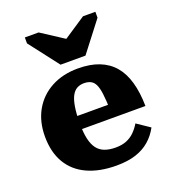

<svg xmlns="http://www.w3.org/2000/svg" viewBox="-147 -916 923 1036"><g transform="rotate(-20 315.0 -397.5)"><path d="M246 -603H389L520 -773V-807H449L277 -693L368 -694L194 -807H115V-773ZM235 -268Q235 -217 243 -181Q251 -145 267.5 -123Q284 -101 310.5 -91Q337 -81 373 -81Q410 -81 436.5 -92Q463 -103 482.5 -122.5Q502 -142 517 -167L591 -117Q569 -76 535.5 -47Q502 -18 455.5 -3Q409 12 345 12Q248 12 178 -20Q108 -52 71 -114.5Q34 -177 34 -267Q34 -353 70.5 -417Q107 -481 173 -516.5Q239 -552 326 -552Q396 -552 447 -532Q498 -512 531.5 -473Q565 -434 582 -374.5Q599 -315 600 -237H187V-312H433L414 -282Q412 -339 407.5 -375Q403 -411 393.5 -430.5Q384 -450 368 -458Q352 -466 330 -466Q307 -466 289.5 -456.5Q272 -447 260 -425Q248 -403 241.5 -364.5Q235 -326 235 -268Z"/></g></svg>

Font: Roboto Serif ExtraBold
Style: Regular
Weight: 800
Designer: Greg Gazdowicz
Foundry: Commercial Type
Version: Version 1.008